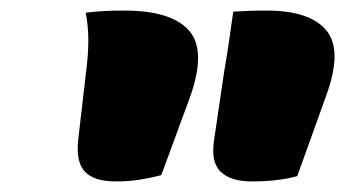

<svg xmlns="http://www.w3.org/2000/svg" viewBox="-20 -774 652 363"><path d="M285 -443Q267 -438 245.5 -434.5Q224 -431 198 -431Q158 -431 140.5 -449.5Q123 -468 128 -511L142 -632Q147 -669 147 -697Q147 -725 142 -750Q159 -752 174.5 -753Q190 -754 215 -754Q305 -754 338 -715.5Q371 -677 338 -587ZM542 -441Q506 -431 456 -431Q416 -431 397 -449.5Q378 -468 385 -511L404 -640Q409 -668 413 -696Q417 -724 421 -752Q437 -753 451 -753.5Q465 -754 484 -754Q566 -754 597 -716.5Q628 -679 597 -594Z"/></svg>

Font: Recursive Sn Csl St XBk
Style: Italic
Weight: 1000
Italic angle: -15°
Version: Version 1.085;hotconv 1.1.0;makeotfexe 2.6.0; ttfautohint (v